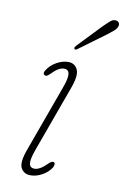

<svg xmlns="http://www.w3.org/2000/svg" viewBox="-76 -681 482 735"><g transform="rotate(10 164.5 -313.5)"><path d="M106 -20.5Q115.5 -20.5 127 -26.8Q138.5 -33 153.5 -48Q167.5 -62 175 -58Q179 -55.5 178.8 -49.5Q178.5 -43.5 175 -37.5Q162.5 -18 140 -5.5Q117.5 7 95 7Q69 7 57.8 -14.2Q46.5 -35.5 66 -88L159.5 -345.5Q173.5 -383 171.2 -400.2Q169 -417.5 151.5 -417.5Q130 -417.5 103 -389Q97.5 -383.5 92.5 -380.2Q87.5 -377 82 -380Q72.5 -385.5 82 -399.5Q95 -420 118 -432.8Q141 -445.5 162.5 -445.5Q188 -445.5 198.8 -423.5Q209.5 -401.5 191 -351L97 -92Q83 -53.5 85.5 -37Q88 -20.5 106 -20.5ZM266.5 -601Q283 -617.5 294 -626.8Q305 -636 316.5 -633.5Q324.5 -632 327.5 -625.2Q330.5 -618.5 326.5 -610Q323 -601.5 313 -593.2Q303 -585 291.5 -576L187.5 -499.5Q180.5 -494.5 177 -499Q174.5 -501.5 176.5 -505Q178.5 -508.5 181 -511.5Z"/></g></svg>

Font: Fraunces 72pt SuperSoft Thin
Style: Italic
Weight: 100
Italic angle: -16°
Version: Version 1.000;[b76b70a41]